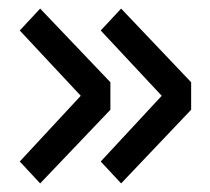

<svg xmlns="http://www.w3.org/2000/svg" viewBox="-20 -517 490 447"><path d="M262 -90 214.5 -141 356.5 -294 214.5 -446 262 -497 425 -325.5V-261.5ZM73.5 -90 26 -141 168 -294 26 -446 73.5 -497 237 -325.5V-261.5Z"/></svg>

Font: Trispace Condensed Medium
Style: Regular
Weight: 500
Width: 3
Designer: Tyler Finck
Foundry: Etcetera Type Company
Version: Version 1.210; ttfautohint (v1.8.3)